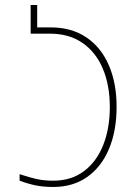

<svg xmlns="http://www.w3.org/2000/svg" viewBox="-20 -734 543 764"><path d="M58 -15V-41Q97 -28 126 -21.5Q155 -15 192 -15Q263 -15 313.5 -52.5Q364 -90 390.5 -156.5Q417 -223 417 -308Q417 -394 389.5 -460Q362 -526 308.5 -563Q255 -600 180 -600H102V-714H128V-625H182Q265 -625 324 -585Q383 -545 413.5 -473.5Q444 -402 444 -309Q444 -213 413.5 -141Q383 -69 326.5 -29.5Q270 10 192 10Q152 10 121 3.5Q90 -3 58 -15Z"/></svg>

Font: Noto Sans Georgian Thin Narrow
Style: Regular
Weight: 250
Width: 4
Designer: Monotype Design team
Foundry: Monotype Imaging Inc.
Version: Version 1.000